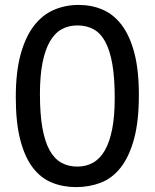

<svg xmlns="http://www.w3.org/2000/svg" viewBox="-20 -745 626 777"><path d="M542 -361.3Q542 -253.4 522.2 -181.6Q502.4 -109.9 468.3 -66.7Q434.1 -23.4 387.7 -5.6Q341.3 12.2 288.1 12.2Q235.4 12.2 190.4 -5.9Q145.5 -23.9 113 -66.2Q80.6 -108.4 62.3 -178.2Q43.9 -248 43.9 -351.6Q43.9 -454.6 63.7 -525.9Q83.5 -597.2 117.9 -641.4Q152.3 -685.5 198.7 -705.3Q245.1 -725.1 297.9 -725.1Q351.1 -725.1 395.8 -705.8Q440.4 -686.5 472.9 -643.3Q505.4 -600.1 523.7 -530.8Q542 -461.4 542 -361.3ZM444.3 -349.1Q444.3 -429.7 434.6 -485.6Q424.8 -541.5 405.8 -576.4Q386.7 -611.3 358.4 -626.7Q330.1 -642.1 293 -642.1Q257.8 -642.1 229.7 -626.7Q201.7 -611.3 182.1 -577.6Q162.6 -543.9 152.1 -491.2Q141.6 -438.5 141.6 -363.8Q141.6 -283.2 151.6 -227.3Q161.6 -171.4 180.9 -136.7Q200.2 -102.1 228.5 -86.4Q256.8 -70.8 293 -70.8Q328.1 -70.8 356.2 -86.4Q384.3 -102.1 403.8 -135.5Q423.3 -168.9 433.8 -221.7Q444.3 -274.4 444.3 -349.1Z"/></svg>

Font: Andika APac
Style: Regular
Weight: 400
Designer: Victor Gaultney, Annie Olsen, Julie Remington, Don Collingsworth, Eric Hays, Becca Hirsbrunner
Foundry: SIL International
Version: Version 5.000